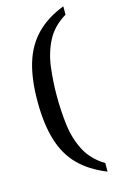

<svg xmlns="http://www.w3.org/2000/svg" viewBox="-134 -814 613 996"><g transform="rotate(-15 173.0 -316.0)"><path d="M314 128Q222 91 165.5 33.5Q109 -24 83 -110.5Q57 -197 57 -317Q57 -437 83 -522.5Q109 -608 165.5 -666Q222 -724 314 -760V-715Q245 -674 212.5 -611Q180 -548 170.5 -472.5Q161 -397 161 -317Q161 -238 170.5 -162Q180 -86 212.5 -23Q245 40 314 82Z"/></g></svg>

Font: Noto Serif NP Hmong
Style: Regular
Weight: 400
Designer: Dalton Maag Ltd
Foundry: Dalton Maag Ltd
Version: Version 1.001